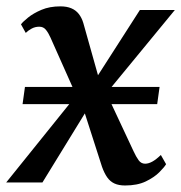

<svg xmlns="http://www.w3.org/2000/svg" viewBox="-40 -574 570 604"><path d="M353.5 9.5Q333.5 9.5 320 3.2Q306.5 -3 297.2 -16.2Q288 -29.5 281 -49L213.5 -259L249.5 -254L93.5 0H-20.5L227 -307.5L216.5 -236.5L118.5 -456.5Q112 -471 104.2 -480.5Q96.5 -490 83.5 -490Q70.5 -490 59.5 -484Q48.5 -478 41 -470.5L26 -497.5Q31.5 -505 48 -518.5Q64.5 -532 90.2 -543Q116 -554 150 -554Q170 -554 184.2 -548Q198.5 -542 207.8 -530.2Q217 -518.5 222 -502L279.5 -297.5L245 -301L400 -542.5H510L267 -247L277.5 -317.5L380 -98.5Q388 -81 396 -70Q404 -59 416.5 -59Q427 -59 439 -65.5Q451 -72 466 -86.5L482.5 -57.5Q477 -48 461 -32Q445 -16 418.5 -3.2Q392 9.5 353.5 9.5ZM31 -246.5 38.5 -300.5H462L454.5 -246.5Z"/></svg>

Font: Merriweather 48pt Medium
Style: Italic
Weight: 500
Italic angle: -7.8°
Version: Version 2.101